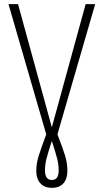

<svg xmlns="http://www.w3.org/2000/svg" viewBox="-20 -704 499 926"><path d="M257 -56Q284 13 294.5 48.5Q305 84 305 120Q305 159 285.5 180.5Q266 202 230 202Q195 202 175 180.5Q155 159 155 120Q155 87 165.5 51.5Q176 16 203 -56L21 -684H67L230 -90L393 -684H439ZM230 -24Q212 31 204.5 60Q197 89 197 118Q197 164 230 164Q263 164 263 118Q263 90 255.5 60.5Q248 31 230 -24Z"/></svg>

Font: Fira Sans Extra Condensed ExtraLight
Style: Regular
Weight: 275
Width: 1
Designer: Carrois Corporate & Edenspiekermann AG
Foundry: Carrois Corporate GbR & Edenspiekermann AG
Version: Version 4.203